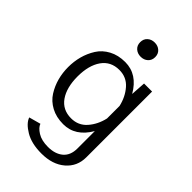

<svg xmlns="http://www.w3.org/2000/svg" viewBox="-264 -801 1085 1085"><g transform="rotate(45 279.0 -258.5)"><path d="M257.1 -691.2Q274.2 -706.7 300 -706.7Q325.8 -706.7 342.9 -691.2Q360 -675.8 360 -650Q360 -624.2 342.9 -608.8Q325.8 -593.3 300 -593.3Q274.2 -593.3 257.1 -608.8Q240 -624.2 240 -650Q240 -675.8 257.1 -691.2ZM260 -510.8Q357.5 -510.8 415 -410.8L420.8 -500H485V25.8Q485 98.3 431.7 144.2Q378.3 190 290 190Q210.8 190 160 159.6Q109.2 129.2 97.5 94.2L167.5 75Q175 97.5 206.7 117.5Q238.3 137.5 290 137.5Q346.7 137.5 380.4 109.2Q414.2 80.8 414.2 25.8V-113.3Q356.7 -14.2 260 -14.2Q204.2 -14.2 162.5 -36.7Q120.8 -59.2 97.5 -96.2Q74.2 -133.3 62.9 -175.4Q51.7 -217.5 51.7 -262.5Q51.7 -307.5 62.9 -349.6Q74.2 -391.7 97.5 -428.8Q120.8 -465.8 162.5 -488.3Q204.2 -510.8 260 -510.8ZM412.5 -312.5Q399.2 -371.7 362.5 -413.8Q325.8 -455.8 268.3 -455.8Q200 -455.8 163.3 -403.3Q126.7 -350.8 126.7 -262.5Q126.7 -174.2 163.3 -121.7Q200 -69.2 268.3 -69.2Q325.8 -69.2 362.5 -111.2Q399.2 -153.3 412.5 -212.5Z"/></g></svg>

Font: Boon
Style: Regular
Weight: 400
Designer: Sungsit Sawaiwan
Foundry: FontUni
Version: Version 3.0